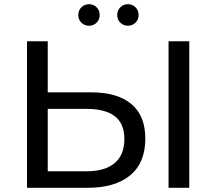

<svg xmlns="http://www.w3.org/2000/svg" viewBox="-20 -897 1033 917"><path d="M109 0V-700H208V-456H416Q540 -456 607 -400.5Q674 -345 674 -235Q674 -119 601.5 -59.5Q529 0 398 0ZM208 -79H394Q481 -79 527.5 -118Q574 -157 574 -233Q574 -307 528 -342Q482 -377 394 -377H208ZM785 0V-700H884V0ZM405 -774Q384 -774 369 -788.5Q354 -803 354 -825Q354 -848 369 -862.5Q384 -877 405 -877Q426 -877 441 -862.5Q456 -848 456 -825Q456 -803 441 -788.5Q426 -774 405 -774ZM591 -774Q570 -774 555 -788.5Q540 -803 540 -825Q540 -848 555 -862.5Q570 -877 591 -877Q612 -877 627 -862.5Q642 -848 642 -825Q642 -803 627 -788.5Q612 -774 591 -774Z"/></svg>

Font: Montserrat Medium
Style: Regular
Weight: 500
Designer: Julieta Ulanovsky
Foundry: Julieta Ulanovsky
Version: Version 9.000; ttfautohint (v1.8.4.7-5d5b)